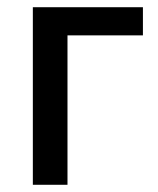

<svg xmlns="http://www.w3.org/2000/svg" viewBox="-20 -512 438 532"><path d="M71 0V-492H376V-414H167V0Z"/></svg>

Font: Nunito Sans 10pt Condensed SemiBold
Style: Regular
Weight: 600
Width: 3
Designer: Vernon Adams
Foundry: Vernon Adams
Version: Version 3.101;gftools[0.9.27]